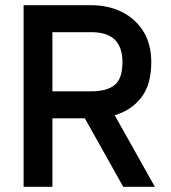

<svg xmlns="http://www.w3.org/2000/svg" viewBox="-20 -720 658 740"><path d="M71 -700H331Q397 -700 449.5 -674Q502 -648 532.5 -599Q563 -550 563 -481Q563 -393 524 -343.5Q485 -294 422 -276L577 0H455L307 -264H182V0H71ZM331 -596H182V-368H331Q392 -368 422 -392.5Q452 -417 452 -481Q452 -537 423 -566.5Q394 -596 331 -596Z"/></svg>

Font: Haskoy SemiBold
Style: Regular
Weight: 600
Designer: Ertekin Erdin
Foundry: Ertekin Erdin
Version: Version 1.500; ttfautohint (v1.8.3)